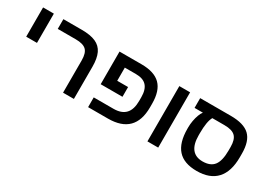

<svg xmlns="http://www.w3.org/2000/svg" viewBox="-16 -1205 2491 1815"><g transform="rotate(30 1229.5 -297.5)"><path d="M202.6 -603.5V-284.2H85V-603.5Z M769.5 -351.1V0H651.4V-352.1Q651.4 -432.1 617.7 -464.6Q584 -497.1 502.9 -497.1H306.6V-603.5H508.8Q602.5 -603.5 659.9 -578.1Q717.3 -552.7 743.4 -497.3Q769.5 -441.9 769.5 -351.1Z M1313.5 -333Q1313.5 -416 1276.1 -456.5Q1238.8 -497.1 1158.7 -497.1H1038.6V-353.5H1157.2V-247.1H919.4V-603.5H1159.7Q1299.3 -603.5 1366 -537.4Q1432.6 -471.2 1432.6 -331.1V-291Q1432.6 0 1141.1 0H924.8V-106.4H1140.1Q1227.5 -106.4 1270.5 -152.6Q1313.5 -198.7 1313.5 -291.5Z M1689.9 -603.5V0H1572.3V-603.5Z M1839.8 -308.6Q1839.8 -343.3 1846.4 -380.1Q1853 -417 1864.5 -448.2Q1876 -479.5 1890.6 -497.1H1799.8V-603.5H2133.8Q2276.9 -603.5 2340.3 -543.2Q2403.8 -482.9 2403.8 -346.7V-306.2Q2403.8 -150.4 2330.3 -70.3Q2256.8 9.8 2114.3 9.8Q1974.1 9.8 1907 -65.4Q1839.8 -140.6 1839.8 -293ZM1993.7 -497.1Q1962.9 -443.4 1962.9 -315.4V-292Q1962.9 -194.8 2001.7 -145.5Q2040.5 -96.2 2117.2 -96.2Q2202.6 -96.2 2241.2 -146.2Q2279.8 -196.3 2279.8 -309.1V-347.7Q2279.8 -428.7 2244.6 -462.9Q2209.5 -497.1 2127 -497.1Z"/></g></svg>

Font: Arimo SemiBold
Style: Regular
Weight: 600
Designer: Steve Matteson
Foundry: Monotype Imaging Inc.
Version: Version 1.33